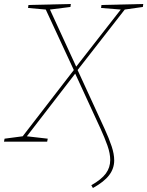

<svg xmlns="http://www.w3.org/2000/svg" viewBox="-35 -712 740 965"><path d="M683 -677 592 -664 355 -360 491 -64Q513 -16 526 23Q539 62 539 94Q539 135 513.5 168.5Q488 202 432 233L424 219Q475 190 497 160Q519 130 519 92Q519 59 505 19.5Q491 -20 470 -66L343 -342L100 -27L205 -15L202 0H-15L-12 -15L79 -27L336 -360L195 -664L106 -672L108 -687L321 -692L319 -677L216 -664L348 -377L572 -664L473 -672L475 -687L685 -692Z"/></svg>

Font: Bitter Pro Thin
Style: Italic
Weight: 250
Italic angle: -9°
Designer: Sol Matas, and Bitter project Authors
Foundry: Sol Matas
Version: Version 1.010